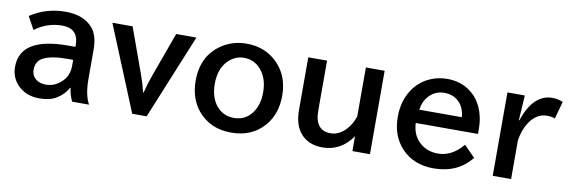

<svg xmlns="http://www.w3.org/2000/svg" viewBox="-49 -939 3958 1337"><g transform="rotate(10 1930.5 -270.0)"><path d="M439 -355V-364.3Q439 -484.9 324.2 -484.9Q216.8 -484.9 130.9 -419.9L81.1 -510.3Q193.8 -584 328.6 -584Q458.5 -584 522.5 -509.3Q566.9 -458 566.9 -357.9V-151.9Q566.9 -37.6 602.1 24.9H482.9Q461.9 -15.6 455.1 -67.9H451.7Q426.8 -19 371.6 14.6Q326.7 42 252.9 42Q165.5 42 108.4 -9.3Q48.8 -63 48.8 -146Q48.8 -355 386.7 -355ZM439 -263.2H399.9Q285.6 -263.2 228.5 -233.9Q179.7 -209 179.7 -147.9Q179.7 -106.9 209 -83Q236.8 -60.1 281.2 -60.1Q340.3 -60.1 387.2 -102.1Q439 -147.9 439 -220.2Z M663.1 -564.9H806.2L921.9 -244.6Q942.4 -189 958 -124H961.9Q976.6 -185.5 998 -244.6L1114.3 -564.9H1257.3L1011.2 35.2H909.2Z M1611.3 -584Q1745.6 -584 1833 -492.7Q1916 -406.2 1916 -269.5Q1916 -138.7 1841.8 -53.7Q1754.9 44.9 1609.9 44.9Q1460.4 44.9 1373.5 -59.6Q1304.2 -143.6 1304.2 -269.5Q1304.2 -444.8 1434.6 -532.2Q1511.7 -584 1611.3 -584ZM1609.4 -483.9Q1552.2 -483.9 1506.8 -444.3Q1439 -385.7 1439 -269.5Q1439 -214.8 1455.6 -170.9Q1471.7 -128.9 1501.5 -101.1Q1546.4 -59.1 1610.8 -59.1Q1696.3 -59.1 1744.1 -130.9Q1781.2 -187 1781.2 -270Q1781.2 -366.2 1731.4 -425.8Q1682.6 -483.9 1609.4 -483.9Z M2048.3 -564.9H2181.2V-212.9Q2181.2 -70.8 2292 -70.8Q2351.6 -70.8 2400.4 -122.6Q2436 -160.2 2455.6 -217.8V-564.9H2588.4V24.9H2464.4V-80.1Q2383.3 36.1 2253.9 36.1Q2147 36.1 2091.3 -37.6Q2048.3 -94.7 2048.3 -194.8Z M3304.7 -244.6H2864.7Q2868.2 -167 2913.6 -118.7Q2968.3 -61.5 3052.7 -61.5Q3152.3 -61.5 3229 -154.8L3307.1 -75.7Q3210.9 45.4 3040.5 45.4Q2900.9 45.4 2815.4 -43.9Q2733.9 -129.9 2733.9 -265.6Q2733.9 -376 2787.1 -457.5Q2834.5 -529.8 2913.6 -562.5Q2967.8 -585 3029.3 -585Q3127.4 -585 3196.8 -530.3Q3268.6 -474.6 3293.5 -374.5Q3304.7 -329.1 3304.7 -278.8ZM3173.8 -339.8Q3169.9 -390.1 3147.5 -423.8Q3105 -485.8 3025.4 -485.8Q2954.1 -485.8 2908.2 -428.2Q2879.9 -392.6 2873 -339.8Z M3568.4 -388.2H3572.3Q3637.2 -582 3772 -582Q3811 -582 3847.2 -566.9L3813.5 -443.8Q3786.1 -453.1 3757.3 -453.1Q3682.6 -453.1 3632.8 -377.9Q3599.6 -328.6 3586.4 -251V24.9H3456.5V-564.9H3579.6Z"/></g></svg>

Font: FORM UDPGothic
Style: Bold
Weight: 700
Foundry: Pronama LLC
Version: Version 1.051